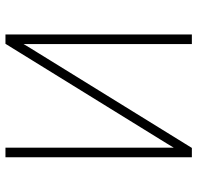

<svg xmlns="http://www.w3.org/2000/svg" viewBox="-30 -710 740 721"><g transform="rotate(90 340.5 -350.0)"><path d="M110 0V-700H146V-119Q146 -106.5 146 -93.8Q146 -81 146 -68Q153.5 -81 161.5 -94Q169.5 -107 177 -119L536 -700H571V0H535V-581Q535 -594 535 -606.8Q535 -619.5 535 -632Q527.5 -619.5 519.5 -606.2Q511.5 -593 504 -581L145 0Z"/></g></svg>

Font: Overpass Thin
Style: Regular
Weight: 250
Designer: Delve Withrington, Dave Bailey, Thomas Jockin
Foundry: Delve Fonts LLC
Version: Version 4.000